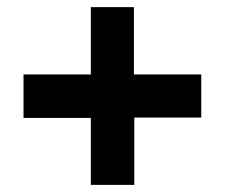

<svg xmlns="http://www.w3.org/2000/svg" viewBox="-20 -643 637 539"><path d="M545 -313H357V-124H235V-312H46V-434H235V-623H356V-434H545Z"/></svg>

Font: Morrison
Style: Bold
Weight: 700
Designer: Pablo Impallari, Rodrigo Fuenzalida (Modified by Dan O. Williams)
Version: Version 0.03;June 6, 2019;FontCreator 11.5.0.2425 64-bit; tt